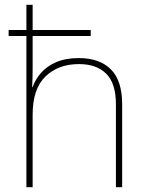

<svg xmlns="http://www.w3.org/2000/svg" viewBox="-20 -780 613 800"><path d="M116 -760V-655H358V-630H116V-496Q116 -474 115.5 -456.5Q115 -439 114 -417H116Q127 -449 151 -476.5Q175 -504 214 -521Q253 -538 309 -538Q395 -538 442 -491Q489 -444 489 -346V0H463V-345Q463 -433 422.5 -473Q382 -513 309 -513Q223 -513 169.5 -461.5Q116 -410 116 -302V0H90V-630H16V-655H90V-760Z"/></svg>

Font: Noto Sans Myanmar UI Thin
Style: Regular
Weight: 100
Designer: Monotype Design Team
Foundry: Monotype Imaging Inc.
Version: Version 2.103; ttfautohint (v1.8.4.7-5d5b)